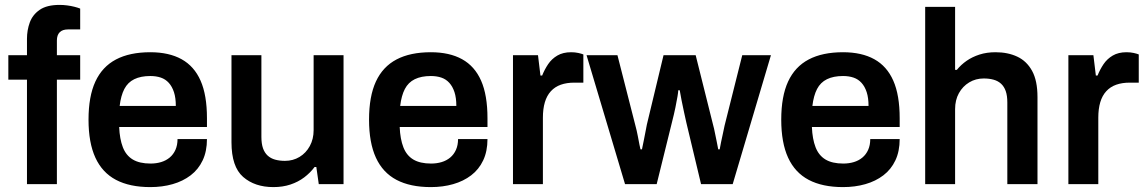

<svg xmlns="http://www.w3.org/2000/svg" viewBox="-20 -751 4674 783"><path d="M90 0V-426H14V-526H90V-593Q90 -628 101.5 -659.5Q113 -691 142 -711Q171 -731 223 -731Q238 -731 253.5 -729Q269 -727 283 -723.5Q297 -720 307 -716V-631H257Q235 -631 223.5 -619.5Q212 -608 212 -586V-526H307V-426H212V0Z M593 12Q509 12 453 -17.5Q397 -47 369 -108Q341 -169 341 -263Q341 -358 369 -418.5Q397 -479 453 -508.5Q509 -538 593 -538Q669 -538 720.5 -509.5Q772 -481 798 -422Q824 -363 824 -269V-233H466Q468 -184 481 -150.5Q494 -117 521.5 -100.5Q549 -84 594 -84Q617 -84 637 -90Q657 -96 672 -108.5Q687 -121 695.5 -140Q704 -159 704 -184H824Q824 -134 806.5 -97Q789 -60 757.5 -36Q726 -12 684 0Q642 12 593 12ZM468 -319H697Q697 -352 689.5 -375Q682 -398 668.5 -413Q655 -428 636 -434.5Q617 -441 593 -441Q554 -441 527.5 -428Q501 -415 487 -388Q473 -361 468 -319Z M1095 12Q1019 12 971.5 -29.5Q924 -71 924 -171V-526H1046V-193Q1046 -165 1052.5 -146.5Q1059 -128 1071.5 -116.5Q1084 -105 1102 -100Q1120 -95 1142 -95Q1175 -95 1201.5 -111Q1228 -127 1243.5 -155.5Q1259 -184 1259 -220V-526H1381V0H1280L1270 -70H1263Q1245 -46 1220.5 -27.5Q1196 -9 1164.5 1.5Q1133 12 1095 12Z M1737 12Q1653 12 1597 -17.5Q1541 -47 1513 -108Q1485 -169 1485 -263Q1485 -358 1513 -418.5Q1541 -479 1597 -508.5Q1653 -538 1737 -538Q1813 -538 1864.5 -509.5Q1916 -481 1942 -422Q1968 -363 1968 -269V-233H1610Q1612 -184 1625 -150.5Q1638 -117 1665.5 -100.5Q1693 -84 1738 -84Q1761 -84 1781 -90Q1801 -96 1816 -108.5Q1831 -121 1839.5 -140Q1848 -159 1848 -184H1968Q1968 -134 1950.5 -97Q1933 -60 1901.5 -36Q1870 -12 1828 0Q1786 12 1737 12ZM1612 -319H1841Q1841 -352 1833.5 -375Q1826 -398 1812.5 -413Q1799 -428 1780 -434.5Q1761 -441 1737 -441Q1698 -441 1671.5 -428Q1645 -415 1631 -388Q1617 -361 1612 -319Z M2072 0V-526H2174L2184 -443H2191Q2201 -468 2215.5 -489.5Q2230 -511 2253 -524.5Q2276 -538 2309 -538Q2325 -538 2338.5 -535Q2352 -532 2359 -529V-414H2322Q2291 -414 2267 -405.5Q2243 -397 2226.5 -379Q2210 -361 2202 -334Q2194 -307 2194 -271V0Z M2529 0 2372 -526H2498L2571 -240Q2577 -218 2581 -196.5Q2585 -175 2588 -160Q2591 -145 2592 -142H2598Q2602 -160 2606 -181Q2610 -202 2613.5 -219.5Q2617 -237 2618 -243L2686 -526H2817L2888 -242Q2892 -228 2895.5 -209.5Q2899 -191 2903 -173Q2907 -155 2909 -142H2915Q2917 -154 2920.5 -171Q2924 -188 2928 -206Q2932 -224 2935 -239L3007 -526H3124L2968 0H2839L2779 -251Q2775 -270 2769.5 -294Q2764 -318 2759.5 -342Q2755 -366 2752 -383H2746Q2746 -376 2743 -358Q2740 -340 2734.5 -313Q2729 -286 2720 -251L2658 0Z M3418 12Q3334 12 3278 -17.5Q3222 -47 3194 -108Q3166 -169 3166 -263Q3166 -358 3194 -418.5Q3222 -479 3278 -508.5Q3334 -538 3418 -538Q3494 -538 3545.5 -509.5Q3597 -481 3623 -422Q3649 -363 3649 -269V-233H3291Q3293 -184 3306 -150.5Q3319 -117 3346.5 -100.5Q3374 -84 3419 -84Q3442 -84 3462 -90Q3482 -96 3497 -108.5Q3512 -121 3520.5 -140Q3529 -159 3529 -184H3649Q3649 -134 3631.5 -97Q3614 -60 3582.5 -36Q3551 -12 3509 0Q3467 12 3418 12ZM3293 -319H3522Q3522 -352 3514.5 -375Q3507 -398 3493.5 -413Q3480 -428 3461 -434.5Q3442 -441 3418 -441Q3379 -441 3352.5 -428Q3326 -415 3312 -388Q3298 -361 3293 -319Z M3753 0V-723H3875V-466H3882Q3899 -487 3922 -503Q3945 -519 3974.5 -528.5Q4004 -538 4040 -538Q4090 -538 4128.5 -520Q4167 -502 4189 -462Q4211 -422 4211 -355V0H4088V-333Q4088 -361 4081.5 -379.5Q4075 -398 4062.5 -409.5Q4050 -421 4032 -426Q4014 -431 3992 -431Q3959 -431 3932.5 -415Q3906 -399 3890.5 -371Q3875 -343 3875 -306V0Z M4337 0V-526H4439L4449 -443H4456Q4466 -468 4480.5 -489.5Q4495 -511 4518 -524.5Q4541 -538 4574 -538Q4590 -538 4603.5 -535Q4617 -532 4624 -529V-414H4587Q4556 -414 4532 -405.5Q4508 -397 4491.5 -379Q4475 -361 4467 -334Q4459 -307 4459 -271V0Z"/></svg>

Font: Archivo SemiBold SemiBold
Style: Regular
Weight: 600
Version: Version 2.001